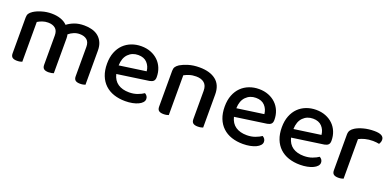

<svg xmlns="http://www.w3.org/2000/svg" viewBox="-9 -1066 3374 1665"><g transform="rotate(20 1677.5 -234.0)"><path d="M651 -313Q651 -357 626.5 -377.5Q602 -398 560 -398Q532 -398 506.5 -387.5Q481 -377 460 -359Q462 -351 463 -342Q464 -333 464 -324V-2Q457 1 444 3.5Q431 6 417 6Q388 6 374 -5Q360 -16 360 -42V-313Q360 -357 335 -377.5Q310 -398 268 -398Q240 -398 215 -389Q190 -380 173 -369V-2Q166 1 153.5 3.5Q141 6 126 6Q97 6 83 -5Q69 -16 69 -42V-372Q69 -395 78 -409Q87 -423 108 -437Q137 -456 181 -469Q225 -482 270 -482Q317 -482 354.5 -469Q392 -456 416 -431Q444 -453 482.5 -467.5Q521 -482 572 -482Q611 -482 645 -472.5Q679 -463 703.5 -442.5Q728 -422 742 -391Q756 -360 756 -317V-2Q748 1 735.5 3.5Q723 6 708 6Q679 6 665 -5Q651 -16 651 -42V-313Z M975 -181Q989 -124 1029.5 -96.5Q1070 -69 1133 -69Q1175 -69 1210 -82Q1245 -95 1266 -110Q1294 -94 1294 -65Q1294 -48 1281 -33.5Q1268 -19 1245.5 -8.5Q1223 2 1192.5 8Q1162 14 1127 14Q1069 14 1021.5 -2Q974 -18 940 -50Q906 -82 887.5 -129Q869 -176 869 -238Q869 -298 887 -343.5Q905 -389 936 -419.5Q967 -450 1009 -466Q1051 -482 1099 -482Q1147 -482 1186.5 -466.5Q1226 -451 1254.5 -423.5Q1283 -396 1298.5 -358Q1314 -320 1314 -275Q1314 -250 1302 -238.5Q1290 -227 1267 -223ZM1099 -401Q1044 -401 1007.5 -364Q971 -327 969 -258L1215 -293Q1211 -338 1182 -369.5Q1153 -401 1099 -401Z M1737 -303Q1737 -352 1709.5 -375Q1682 -398 1635 -398Q1600 -398 1572.5 -389Q1545 -380 1525 -369V-2Q1518 1 1505.5 3.5Q1493 6 1478 6Q1449 6 1435 -5Q1421 -16 1421 -42V-372Q1421 -395 1430 -409Q1439 -423 1460 -437Q1488 -454 1533 -468Q1578 -482 1635 -482Q1732 -482 1787 -438.5Q1842 -395 1842 -307V-2Q1835 1 1822 3.5Q1809 6 1794 6Q1765 6 1751 -5Q1737 -16 1737 -42V-303Z M2061 -181Q2075 -124 2115.5 -96.5Q2156 -69 2219 -69Q2261 -69 2296 -82Q2331 -95 2352 -110Q2380 -94 2380 -65Q2380 -48 2367 -33.5Q2354 -19 2331.5 -8.5Q2309 2 2278.5 8Q2248 14 2213 14Q2155 14 2107.5 -2Q2060 -18 2026 -50Q1992 -82 1973.5 -129Q1955 -176 1955 -238Q1955 -298 1973 -343.5Q1991 -389 2022 -419.5Q2053 -450 2095 -466Q2137 -482 2185 -482Q2233 -482 2272.5 -466.5Q2312 -451 2340.5 -423.5Q2369 -396 2384.5 -358Q2400 -320 2400 -275Q2400 -250 2388 -238.5Q2376 -227 2353 -223ZM2185 -401Q2130 -401 2093.5 -364Q2057 -327 2055 -258L2301 -293Q2297 -338 2268 -369.5Q2239 -401 2185 -401Z M2588 -181Q2602 -124 2642.5 -96.5Q2683 -69 2746 -69Q2788 -69 2823 -82Q2858 -95 2879 -110Q2907 -94 2907 -65Q2907 -48 2894 -33.5Q2881 -19 2858.5 -8.5Q2836 2 2805.5 8Q2775 14 2740 14Q2682 14 2634.5 -2Q2587 -18 2553 -50Q2519 -82 2500.5 -129Q2482 -176 2482 -238Q2482 -298 2500 -343.5Q2518 -389 2549 -419.5Q2580 -450 2622 -466Q2664 -482 2712 -482Q2760 -482 2799.5 -466.5Q2839 -451 2867.5 -423.5Q2896 -396 2911.5 -358Q2927 -320 2927 -275Q2927 -250 2915 -238.5Q2903 -227 2880 -223ZM2712 -401Q2657 -401 2620.5 -364Q2584 -327 2582 -258L2828 -293Q2824 -338 2795 -369.5Q2766 -401 2712 -401Z M3138 -2Q3131 1 3118.5 3.5Q3106 6 3091 6Q3062 6 3048 -5Q3034 -16 3034 -42V-370Q3034 -395 3044 -410.5Q3054 -426 3076 -440Q3105 -458 3150 -470Q3195 -482 3249 -482Q3337 -482 3337 -432Q3337 -420 3333 -409.5Q3329 -399 3324 -391Q3314 -393 3299 -395Q3284 -397 3267 -397Q3227 -397 3194 -388.5Q3161 -380 3138 -367Z"/></g></svg>

Font: Baloo Paaji 2 Medium
Style: Regular
Weight: 500
Designer: Shuchita Grover, Noopur Datye and Ek Type
Foundry: Ek Type
Version: Version 1.640;hotconv 1.0.111;makeotfexe 2.5.65597; ttfautoh